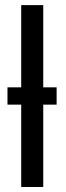

<svg xmlns="http://www.w3.org/2000/svg" viewBox="-20 -745 262 765"><path d="M64.5 0V-328.1H9.8V-397H64.5V-724.6H152.3V-397H205.6V-328.1H152.3V0Z"/></svg>

Font: Liberation Sans
Style: Regular
Weight: 400
Designer: Steve Matteson
Foundry: Ascender Corporation
Version: Version 2.00.1